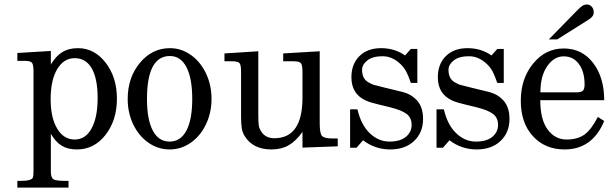

<svg xmlns="http://www.w3.org/2000/svg" viewBox="-20 -663 2758 870"><path d="M328.6 14.2Q287.6 14.2 260.3 -2.2Q232.9 -18.6 210.4 -56.6V113.8Q210.4 141.6 221.9 149.2Q233.4 156.7 277.8 156.7H290.5V187H58.6V156.7H71.8Q123 156.7 128.9 141.6Q131.8 134.3 131.8 112.8V-339.8Q131.8 -370.1 124.8 -378.7Q117.7 -387.2 91.8 -387.2H58.6V-422.9L210.4 -432.1V-371.1Q234.4 -410.2 263.2 -427.5Q292 -444.8 333.5 -444.8Q407.7 -444.8 458.7 -378.9Q509.8 -313 509.8 -215.6Q509.8 -118.2 458.3 -52Q406.7 14.2 328.6 14.2ZM318.4 -30.8Q367.7 -30.8 395 -81.1Q422.4 -131.3 422.4 -219Q422.4 -306.6 395.8 -353Q369.1 -399.4 318.8 -399.4Q268.6 -399.4 239 -349.4Q209.5 -299.3 209.5 -214.1Q209.5 -128.9 239.3 -79.8Q269 -30.8 318.4 -30.8Z M558.6 -214.4Q558.6 -311.5 614 -378.2Q669.4 -444.8 750 -444.8Q801.3 -444.8 844.7 -414.1Q888.2 -383.3 913.3 -330.6Q938.5 -277.8 938.5 -215.1Q938.5 -152.3 913.3 -99.6Q888.2 -46.9 844.5 -16.4Q800.8 14.2 748.5 14.2Q696.3 14.2 652.6 -16.4Q608.9 -46.9 583.7 -99.4Q558.6 -151.9 558.6 -214.4ZM750 -409.2Q646 -409.2 646 -214.4Q646 -121.1 672.4 -71.3Q698.7 -21.5 748.5 -21.5Q798.3 -21.5 824.7 -71.3Q851.1 -121.1 851.1 -214.8Q851.1 -308.6 824.7 -358.9Q798.3 -409.2 750 -409.2Z M1510.3 0 1350.6 5.9V-65.4Q1320.8 -23.4 1287.8 -4.6Q1254.9 14.2 1210.4 14.2Q1126.5 14.2 1089.4 -45.4Q1079.1 -61 1075.7 -80.6Q1072.3 -100.1 1072.3 -136.7V-338.4Q1072.3 -368.7 1065.2 -377Q1058.1 -385.3 1032.2 -385.3H997.1V-420.9L1150.4 -430.7V-144.5Q1150.4 -106 1152.8 -92.8Q1155.3 -79.6 1164.6 -65.9Q1183.6 -36.6 1223.1 -36.6Q1350.6 -36.6 1350.6 -220.2V-337.4Q1350.6 -368.2 1343.5 -376.7Q1336.4 -385.3 1310.5 -385.3H1263.2V-420.9L1428.7 -430.7V-104Q1428.7 -59.1 1438.7 -47.4Q1448.7 -35.6 1486.8 -35.6H1510.3Z M1859.9 -217.3Q1897 -186 1897 -124.3Q1897 -62.5 1856.4 -24.2Q1815.9 14.2 1748 14.2Q1680.2 14.2 1625 -27.3L1595.7 6.3H1566.4V-167.5H1599.6Q1616.2 -96.7 1655.8 -59.1Q1695.3 -21.5 1744.6 -21.5Q1793.9 -21.5 1819.6 -43.2Q1845.2 -64.9 1845.2 -96.9Q1845.2 -128.9 1823.2 -146.2Q1801.3 -163.6 1746.6 -177.2L1697.8 -189Q1658.2 -198.2 1638.7 -207Q1572.3 -236.3 1572.3 -313Q1572.3 -372.6 1608.6 -408.7Q1645 -444.8 1707 -444.8Q1769 -444.8 1815.4 -411.6L1841.8 -441.4H1871.1V-287.1H1841.8Q1830.1 -320.8 1821 -338.1Q1812 -355.5 1796.9 -370.6Q1758.8 -408.2 1713.6 -408.2Q1668.5 -408.2 1644.5 -389.2Q1620.6 -370.1 1620.6 -346.7Q1620.6 -303.7 1652.8 -288.1Q1665 -281.2 1672.9 -278.8Q1680.7 -276.4 1720.7 -266.6L1766.6 -255.4Q1807.1 -246.6 1825.7 -239Q1844.2 -231.4 1859.9 -217.3Z M2251.5 -217.3Q2288.6 -186 2288.6 -124.3Q2288.6 -62.5 2248 -24.2Q2207.5 14.2 2139.6 14.2Q2071.8 14.2 2016.6 -27.3L1987.3 6.3H1958V-167.5H1991.2Q2007.8 -96.7 2047.4 -59.1Q2086.9 -21.5 2136.2 -21.5Q2185.5 -21.5 2211.2 -43.2Q2236.8 -64.9 2236.8 -96.9Q2236.8 -128.9 2214.8 -146.2Q2192.9 -163.6 2138.2 -177.2L2089.4 -189Q2049.8 -198.2 2030.3 -207Q1963.9 -236.3 1963.9 -313Q1963.9 -372.6 2000.2 -408.7Q2036.6 -444.8 2098.6 -444.8Q2160.6 -444.8 2207 -411.6L2233.4 -441.4H2262.7V-287.1H2233.4Q2221.7 -320.8 2212.6 -338.1Q2203.6 -355.5 2188.5 -370.6Q2150.4 -408.2 2105.2 -408.2Q2060.1 -408.2 2036.1 -389.2Q2012.2 -370.1 2012.2 -346.7Q2012.2 -303.7 2044.4 -288.1Q2056.6 -281.2 2064.5 -278.8Q2072.3 -276.4 2112.3 -266.6L2158.2 -255.4Q2198.7 -246.6 2217.3 -239Q2235.8 -231.4 2251.5 -217.3Z M2717.8 -114.7Q2664.1 14.2 2538.6 14.2Q2449.7 14.2 2394.8 -45.9Q2339.8 -106 2339.8 -206.3Q2339.8 -306.6 2395.8 -375Q2451.7 -443.4 2534.4 -443.4Q2617.2 -443.4 2667.5 -377.9Q2717.8 -312.5 2717.8 -209H2428.2Q2428.2 -121.1 2461.7 -75.9Q2495.1 -30.8 2546.9 -30.8Q2598.6 -30.8 2629.9 -54.4Q2661.1 -78.1 2689 -133.3ZM2628.9 -280.3Q2628.9 -337.9 2603.3 -372.8Q2577.6 -407.7 2534.2 -407.7Q2490.7 -407.7 2459.7 -363.3Q2428.7 -318.8 2428.7 -244.6H2590.8Q2613.3 -244.6 2621.1 -252Q2628.9 -259.3 2628.9 -280.3ZM2647.5 -574.2 2504.9 -484.4H2466.8L2593.8 -614.3Q2610.4 -631.3 2619.4 -637Q2628.4 -642.6 2639.9 -642.6Q2651.4 -642.6 2660.9 -633.1Q2670.4 -623.5 2670.4 -606Q2670.4 -588.4 2647.5 -574.2Z"/></svg>

Font: RIT Rachana
Style: Regular
Weight: 400
Designer: Hussain KH
Version: 1.4.7